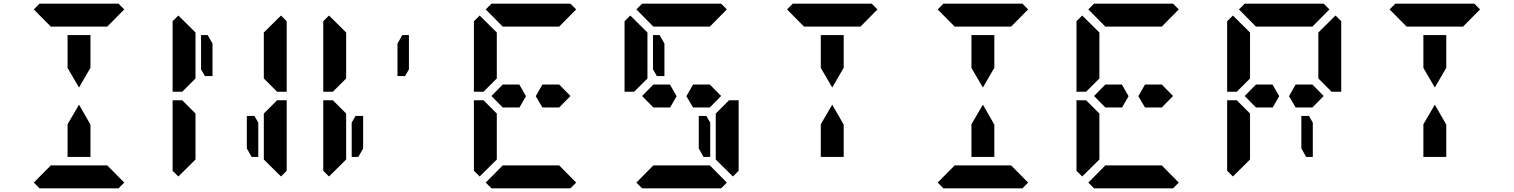

<svg xmlns="http://www.w3.org/2000/svg" viewBox="-20 -1020 8200 1040"><path d="M346 -731V-830H470V-731V-653L408 -546L346 -652ZM163 -969 194 -1000H346H470H622L653 -969L561 -876H554H501H470H346H315H262H255ZM653 -31 622 0H470H346H194L163 -31L255 -124H561ZM470 -269V-170H346V-269V-347L408 -453L470 -345Z M1379 -356V-170H1343L1317 -216V-392H1358ZM970 -526 967 -523H915V-905L946 -936L1039 -844V-698V-608V-595ZM1409 -405 1481 -477H1533V-95L1502 -64L1409 -156V-170V-302V-392ZM1039 -302V-156L946 -64L915 -95V-477H967L977 -467L1039 -405V-392ZM1502 -936 1533 -905V-523H1481L1471 -533L1409 -595V-608V-698V-830V-844ZM1069 -644V-830H1105L1131 -784V-608H1090Z M2159 -830H2195V-644L2174 -608H2133V-784ZM1786 -526 1783 -523H1731V-905L1762 -936L1855 -844V-698V-608V-595ZM1855 -302V-156L1762 -64L1731 -95V-477H1783L1793 -467L1855 -405V-392ZM1906 -392H1947V-216L1921 -170H1885V-356Z M3009 -562 3070 -500 3009 -438H2949H2918L2882 -499L2918 -562H2949H2963ZM2602 -526 2599 -523H2547V-905L2578 -936L2671 -844V-698V-608V-595ZM2671 -302V-156L2578 -64L2547 -95V-477H2599L2609 -467L2671 -405V-392ZM2611 -969 2642 -1000H2794H2918H3070L3101 -969L3009 -876H3002H2949H2918H2794H2763H2710H2703ZM3101 -31 3070 0H2918H2794H2642L2611 -31L2703 -124H3009ZM2793 -562 2829 -499 2794 -438H2763H2703L2642 -500L2703 -562H2749H2763Z M3827 -356V-170H3791L3765 -216V-392H3806ZM3825 -562 3886 -500 3825 -438H3765H3734L3698 -499L3734 -562H3765H3779ZM3418 -526 3415 -523H3363V-905L3394 -936L3487 -844V-698V-608V-595ZM3857 -405 3929 -477H3981V-95L3950 -64L3857 -156V-170V-302V-392ZM3427 -969 3458 -1000H3610H3734H3886L3917 -969L3825 -876H3818H3765H3734H3610H3579H3526H3519ZM3917 -31 3886 0H3734H3610H3458L3427 -31L3519 -124H3825ZM3609 -562 3645 -499 3610 -438H3579H3519L3458 -500L3519 -562H3565H3579ZM3517 -644V-830H3553L3579 -784V-608H3538Z M4426 -731V-830H4550V-731V-653L4488 -546L4426 -652ZM4243 -969 4274 -1000H4426H4550H4702L4733 -969L4641 -876H4634H4581H4550H4426H4395H4342H4335ZM4550 -269V-170H4426V-269V-347L4488 -453L4550 -345Z M5242 -731V-830H5366V-731V-653L5304 -546L5242 -652ZM5059 -969 5090 -1000H5242H5366H5518L5549 -969L5457 -876H5450H5397H5366H5242H5211H5158H5151ZM5549 -31 5518 0H5366H5242H5090L5059 -31L5151 -124H5457ZM5366 -269V-170H5242V-269V-347L5304 -453L5366 -345Z M6273 -562 6334 -500 6273 -438H6213H6182L6146 -499L6182 -562H6213H6227ZM5866 -526 5863 -523H5811V-905L5842 -936L5935 -844V-698V-608V-595ZM5935 -302V-156L5842 -64L5811 -95V-477H5863L5873 -467L5935 -405V-392ZM5875 -969 5906 -1000H6058H6182H6334L6365 -969L6273 -876H6266H6213H6182H6058H6027H5974H5967ZM6365 -31 6334 0H6182H6058H5906L5875 -31L5967 -124H6273ZM6057 -562 6093 -499 6058 -438H6027H5967L5906 -500L5967 -562H6013H6027Z M7091 -356V-170H7055L7029 -216V-392H7070ZM7089 -562 7150 -500 7089 -438H7029H6998L6962 -499L6998 -562H7029H7043ZM6682 -526 6679 -523H6627V-905L6658 -936L6751 -844V-698V-608V-595ZM6751 -302V-156L6658 -64L6627 -95V-477H6679L6689 -467L6751 -405V-392ZM6691 -969 6722 -1000H6874H6998H7150L7181 -969L7089 -876H7082H7029H6998H6874H6843H6790H6783ZM7214 -936 7245 -905V-523H7193L7183 -533L7121 -595V-608V-698V-830V-844ZM6873 -562 6909 -499 6874 -438H6843H6783L6722 -500L6783 -562H6829H6843Z M7690 -731V-830H7814V-731V-653L7752 -546L7690 -652ZM7507 -969 7538 -1000H7690H7814H7966L7997 -969L7905 -876H7898H7845H7814H7690H7659H7606H7599ZM7814 -269V-170H7690V-269V-347L7752 -453L7814 -345Z"/></svg>

Font: DSEG14 Classic Mini
Style: Bold
Weight: 700
Designer: Keshikan(Twitter:@keshinomi_88pro)
Version: Version 0.46